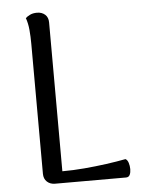

<svg xmlns="http://www.w3.org/2000/svg" viewBox="-51 -743 583 784"><g transform="rotate(-5 240.0 -351.0)"><path d="M176 -658 177 -48Q222 -48 268 -52Q314 -56 358 -62Q402 -68 438 -75Q446 -71 450 -58.5Q454 -46 454 -32.5Q454 -19 449.5 -9.5Q445 0 434 0H143Q123 0 110 -12Q97 -24 97 -45L96 -577Q96 -607 93.5 -634.5Q91 -662 83 -684Q89 -690 101 -696Q113 -702 130 -702Q150 -702 163 -690.5Q176 -679 176 -658Z"/></g></svg>

Font: Arima Thin
Style: Regular
Weight: 400
Version: Version 1.100